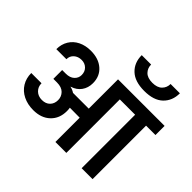

<svg xmlns="http://www.w3.org/2000/svg" viewBox="-219 -1313 1604 1604"><g transform="rotate(45 582.5 -511.5)"><path d="M1063 -1023Q1063 -935 1006.5 -880.5Q950 -826 838 -826Q726 -826 669 -880.5Q612 -935 612 -1023H723Q723 -980 751.5 -951Q780 -922 838 -922Q895 -922 924 -951Q953 -980 953 -1023ZM1165 -632H1054V0H925V-632H744V0H615V-287L498 -288Q501 -269 501 -251Q501 -163 445 -110Q389 -57 296 -57Q228 -57 175.5 -83Q123 -109 94 -156.5Q65 -204 65 -265H186Q186 -223 214 -195.5Q242 -168 287 -168Q332 -168 358 -194.5Q384 -221 384 -263Q384 -304 356 -332.5Q328 -361 273 -361H230V-465H273Q321 -465 348 -490Q375 -515 375 -551Q375 -591 349.5 -615.5Q324 -640 286 -640Q245 -640 218 -616Q191 -592 191 -554H72Q72 -612 99 -656.5Q126 -701 174.5 -725Q223 -749 286 -749Q378 -749 434 -700Q490 -651 490 -569Q490 -514 461 -473.5Q432 -433 379 -417V-415Q405 -410 429 -394H615V-740H1165Z"/></g></svg>

Font: Fz Poppins SemBd
Style: Regular
Weight: 600
Designer: Ninad Kale (Devanagari), Jonny Pinhorn (Latin)
Foundry: Indian Type Foundry
Version: Vit hóa bi Vntype.Com & FontZin.Com